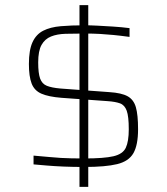

<svg xmlns="http://www.w3.org/2000/svg" viewBox="-20 -716 647 744"><path d="M307 -69Q264 -69 227.5 -70.5Q191 -72 162 -74.5Q133 -77 110 -79V-113Q147 -110 172 -107.5Q197 -105 216.5 -104Q236 -103 257 -102.5Q278 -102 307 -102Q383 -102 419.5 -110.5Q456 -119 467.5 -143.5Q479 -168 479 -215Q479 -265 471 -287Q463 -309 445 -315.5Q427 -322 398 -324L218 -337Q168 -341 140.5 -353Q113 -365 102.5 -392.5Q92 -420 92 -468Q92 -522 106 -552.5Q120 -583 147.5 -597Q175 -611 215.5 -614.5Q256 -618 309 -618Q330 -618 358.5 -616.5Q387 -615 419 -613Q451 -611 482 -607V-573Q445 -578 419 -580.5Q393 -583 367.5 -584.5Q342 -586 305 -586Q266 -586 233.5 -585Q201 -584 177.5 -574.5Q154 -565 141 -542Q128 -519 128 -474Q128 -432 135.5 -411.5Q143 -391 161.5 -383.5Q180 -376 214 -373L404 -359Q451 -356 474.5 -343Q498 -330 506.5 -300.5Q515 -271 515 -215Q515 -154 497 -122.5Q479 -91 434 -80Q389 -69 307 -69ZM288 8V-696H322V8Z"/></svg>

Font: Saira Expanded Thin
Style: Regular
Weight: 250
Width: 7
Designer: Hector Gatti with collaboration of the Omnibus-Type team
Foundry: Omnibus-Type
Version: Version 1.101